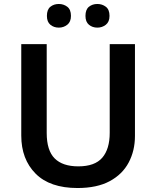

<svg xmlns="http://www.w3.org/2000/svg" viewBox="-20 -936 787 966"><path d="M659 -252Q659 -178 627.5 -118.5Q596 -59 532 -24.5Q468 10 370 10Q231 10 159 -62.5Q87 -135 87 -254V-714H215V-267Q215 -179 255 -139Q295 -99 374 -99Q457 -99 494.5 -142.5Q532 -186 532 -268V-714H659ZM216 -856Q216 -888 233.5 -902Q251 -916 276 -916Q300 -916 318.5 -902Q337 -888 337 -856Q337 -826 318.5 -811.5Q300 -797 276 -797Q251 -797 233.5 -811.5Q216 -826 216 -856ZM410 -856Q410 -888 427.5 -902Q445 -916 470 -916Q494 -916 512.5 -902Q531 -888 531 -856Q531 -826 512.5 -811.5Q494 -797 470 -797Q445 -797 427.5 -811.5Q410 -826 410 -856Z"/></svg>

Font: Noto Sans Kannada SemiBold
Style: Regular
Weight: 600
Designer: Jelle Bosma - Monotype Design Team
Foundry: Monotype Imaging Inc.
Version: Version 2.005; ttfautohint (v1.8.4.7-5d5b)